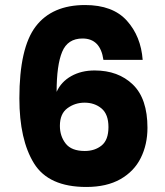

<svg xmlns="http://www.w3.org/2000/svg" viewBox="-20 -735 654 763"><path d="M323 8Q173 8 115 -86Q57 -180 57 -344Q57 -545 122 -630Q187 -715 318 -715Q428 -715 484 -653Q540 -591 547 -497H391Q379 -582 308 -582Q249 -582 227 -529Q205 -476 205 -370Q223 -410 263 -432.5Q303 -455 356 -455Q450 -455 508 -399Q566 -343 566 -227Q566 -161 539.5 -107.5Q513 -54 458.5 -23Q404 8 323 8ZM317 -135Q357 -135 384 -157Q411 -179 411 -230Q411 -281 383.5 -304Q356 -327 316 -327Q278 -327 248 -305Q218 -283 218 -235Q218 -194 241 -164.5Q264 -135 317 -135Z"/></svg>

Font: Ulagadi Sans
Style: Bold
Weight: 700
Designer: Ninad Kale (Devanagari), Jonny Pinhorn (Latin)
Foundry: Indian Type Foundry
Version: Version 3.01;March 29, 2020;FontCreator 12.0.0.2522 64-bit; 